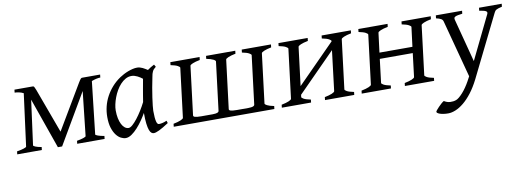

<svg xmlns="http://www.w3.org/2000/svg" viewBox="-57 -786 3693 1358"><g transform="rotate(-10 1789.5 -106.5)"><path d="M692.4 -433.1Q680.2 -433.1 663.6 -429.4Q647 -425.8 629.4 -418.9L586.9 -43Q586.4 -38.6 603.8 -32.2Q621.1 -25.9 649.4 -21L647 0H450.2L452.6 -21Q481 -25.9 499.3 -32Q517.6 -38.1 518.1 -43L553.2 -360.8L341.8 0H311.5L183.6 -363.8L140.6 -43Q140.1 -38.6 155.3 -32.2Q170.4 -25.9 198.7 -21L196.3 0H19.5L22 -21Q36.1 -23.4 48.3 -26.1Q60.5 -28.8 70.1 -31.7Q79.6 -34.7 85 -37.6Q90.3 -40.5 90.8 -43L140.1 -418Q124 -426.3 106.7 -429.7Q89.4 -433.1 77.1 -433.1L79.6 -454.1H209.5Q213.4 -454.1 216.1 -453.1Q218.8 -452.1 220.7 -448.7Q222.7 -445.3 225.1 -439.5Q227.5 -433.6 231.9 -423.8L349.1 -105L538.1 -423.8Q544.4 -434.6 548.8 -440.7Q553.2 -446.8 555.9 -449.7Q558.6 -452.6 561 -453.4Q563.5 -454.1 567.4 -454.1H694.8Z M960.4 -209.5Q963.9 -231.9 968 -256.6Q972.2 -281.2 976.1 -303.5Q980 -325.7 983.4 -343.8Q986.8 -361.8 988.3 -371.1V-372.1Q981 -377.9 972.2 -383.8Q963.4 -389.6 953.6 -394.5Q943.8 -399.4 933.1 -402.6Q922.4 -405.8 910.6 -405.8Q888.2 -405.8 868.4 -394.8Q848.6 -383.8 831.8 -365.7Q814.9 -347.7 801.5 -324.5Q788.1 -301.3 778.8 -276.6Q769.5 -252 764.4 -228Q759.3 -204.1 759.3 -185.1Q759.3 -153.3 764.6 -127.9Q770 -102.5 779.3 -84.5Q788.6 -66.4 801.3 -56.6Q814 -46.9 828.6 -46.9Q840.3 -46.9 856.9 -61.5Q873.5 -76.2 891.8 -99.6Q910.2 -123 928.2 -152.1Q946.3 -181.2 960.4 -209.5ZM1067.4 -411.1 1066.4 -410.2Q1063 -403.3 1060.5 -394Q1058.1 -384.8 1055.7 -371.1Q1048.3 -335.9 1041.7 -299.1Q1035.2 -262.2 1030.5 -229.5Q1025.9 -196.8 1023.2 -171.9Q1020.5 -147 1020.5 -136.2Q1020.5 -108.4 1022.2 -89.4Q1023.9 -70.3 1026.9 -58.8Q1029.8 -47.4 1034.2 -42.2Q1038.6 -37.1 1044.4 -37.1Q1054.2 -37.1 1067.6 -39.8Q1081.1 -42.5 1100.6 -50.8L1106.4 -33.2Q1064 -5.4 1037.8 7.3Q1011.7 20 997.6 20Q988.8 20 980.7 13.9Q972.7 7.8 966.3 -9Q960 -25.9 956.3 -55.7Q952.6 -85.4 952.6 -132.8Q939.9 -110.4 921.6 -83.7Q903.3 -57.1 882.3 -33.9Q861.3 -10.7 839.1 4.6Q816.9 20 796.4 20Q780.3 20 762 10.7Q743.7 1.5 728.3 -18.8Q712.9 -39.1 702.6 -71Q692.4 -103 692.4 -148.9Q692.4 -187.5 701.4 -224.4Q710.4 -261.2 728.5 -294.9Q746.6 -328.6 772.7 -358.2Q798.8 -387.7 833.5 -411.1Q846.7 -419.9 862.5 -428.2Q878.4 -436.5 895.3 -442.9Q912.1 -449.2 928.7 -453.1Q945.3 -457 960.4 -457Q970.7 -457 980.5 -454.3Q990.2 -451.7 999.3 -447.3Q1008.3 -442.9 1017.1 -437.5Q1025.9 -432.1 1033.7 -427.2Q1044.9 -435.5 1057.4 -443.1Q1069.8 -450.7 1082.5 -457L1092.3 -439.9Q1082.5 -432.1 1076.7 -426Q1070.8 -419.9 1066.9 -411.1Z M1665.5 -454.1 1663.1 -433.1Q1628.9 -426.3 1610.4 -418.2Q1591.8 -410.2 1591.3 -403.3L1548.3 -55.7Q1547.9 -51.8 1550 -48.8Q1552.2 -45.9 1558.1 -43.7Q1564 -41.5 1575.4 -40.3Q1586.9 -39.1 1604.5 -39.1H1686Q1711.4 -39.6 1720.9 -43.7Q1730.5 -47.9 1731.4 -55.7L1774.4 -403.3Q1774.9 -409.2 1759.5 -417.7Q1744.1 -426.3 1709.5 -433.1L1711.9 -454.1H1921.9L1919.4 -433.1Q1885.3 -426.3 1866.7 -418.2Q1848.1 -410.2 1847.7 -403.3L1804.2 -50.3Q1803.2 -44.4 1819.1 -36.1Q1835 -27.8 1868.7 -21L1866.2 0H1143.6L1146 -21Q1180.2 -27.8 1198.7 -35.9Q1217.3 -43.9 1218.3 -50.8L1261.7 -403.3Q1262.2 -409.2 1246.8 -417.7Q1231.4 -426.3 1196.8 -433.1L1199.2 -454.1H1409.2L1406.7 -433.1Q1374 -426.8 1355 -418.9Q1335.9 -411.1 1335 -404.3L1292 -55.7Q1291.5 -51.8 1293.7 -48.8Q1295.9 -45.9 1301.8 -43.7Q1307.6 -41.5 1319.1 -40.3Q1330.6 -39.1 1348.1 -39.1H1429.7Q1455.1 -39.6 1464.6 -43.7Q1474.1 -47.9 1475.1 -55.7L1518.1 -403.8Q1517.6 -407.7 1512.2 -412.1Q1511.2 -412.6 1511 -412.8Q1510.7 -413.1 1509.8 -413.6Q1508.8 -415 1507.8 -415.5Q1503.9 -417.5 1501.5 -418.5Q1485.8 -426.8 1453.1 -433.1L1455.6 -454.1Z M2230 0 2232.4 -21Q2266.6 -27.8 2285.2 -35.9Q2303.7 -43.9 2304.7 -50.8L2339.8 -339.4L2069.8 -66.4L2067.9 -50.8Q2066.9 -44.9 2082.3 -36.4Q2097.7 -27.8 2132.3 -21L2129.9 0H1919.9L1922.4 -21Q1956.5 -27.8 1975.1 -35.9Q1993.7 -43.9 1994.6 -50.8L2038.1 -403.3Q2038.6 -409.2 2023.2 -417.7Q2007.8 -426.3 1973.1 -433.1L1975.6 -454.1H2185.5L2183.1 -433.1Q2148.9 -426.3 2130.4 -418.2Q2111.8 -410.2 2111.3 -403.3L2077.1 -127.4L2347.7 -400.9L2348.1 -403.3Q2348.6 -409.2 2333.3 -417.7Q2317.9 -426.3 2283.2 -433.1L2285.6 -454.1H2495.6L2493.2 -433.1Q2459 -426.3 2440.4 -418.2Q2421.9 -410.2 2421.4 -403.3L2377.9 -50.8Q2377 -44.9 2392.3 -36.4Q2407.7 -27.8 2442.4 -21L2439.9 0Z M2803.7 0 2806.2 -21Q2840.3 -27.8 2858.9 -35.9Q2877.4 -43.9 2878.4 -50.8L2898.9 -219.7H2662.1L2641.6 -50.8Q2640.6 -44.9 2656 -36.4Q2671.4 -27.8 2706.1 -21L2703.6 0H2493.7L2496.1 -21Q2530.3 -27.8 2548.8 -35.9Q2567.4 -43.9 2568.4 -50.8L2611.8 -403.3Q2612.3 -409.2 2596.9 -417.7Q2581.5 -426.3 2546.9 -433.1L2549.3 -454.1H2759.3L2756.8 -433.1Q2722.7 -426.3 2704.1 -418.2Q2685.5 -410.2 2685.1 -403.3L2667.5 -263.7H2904.3L2921.9 -403.3Q2922.4 -409.2 2907 -417.7Q2891.6 -426.3 2856.9 -433.1L2859.4 -454.1H3069.3L3066.9 -433.1Q3032.7 -426.3 3014.2 -418.2Q2995.6 -410.2 2995.1 -403.3L2951.7 -50.8Q2950.7 -44.9 2966.1 -36.4Q2981.4 -27.8 3016.1 -21L3013.7 0Z M3576.7 -433.1Q3561.5 -429.7 3552 -426.8Q3542.5 -423.8 3536.1 -420.2Q3529.8 -416.5 3526.1 -411.9Q3522.5 -407.2 3519 -399.9L3301.8 40Q3274.4 94.2 3244.6 132.8Q3214.8 171.4 3184.6 196Q3154.3 220.7 3125.7 232.4Q3097.2 244.1 3072.8 244.1Q3054.2 244.1 3038.8 241.7Q3023.4 239.3 3012.7 235.6Q3002 231.9 2996.1 227.1Q2991.2 223.1 2991.2 219.2V218.3Q2991.2 215.3 2998.3 206.5Q3005.4 197.8 3015.4 187.3Q3025.4 176.8 3036.4 167Q3047.4 157.2 3056.2 152.3Q3077.6 166 3100.8 167Q3124 168 3142.6 161.1Q3151.9 158.2 3165 147.5Q3178.2 136.7 3192.1 121.1Q3206.1 105.5 3219.7 85.7Q3233.4 65.9 3245.1 44.9L3263.2 11.2L3153.8 -399.9Q3150.9 -413.6 3139.2 -420.7Q3127.4 -427.7 3103.5 -433.1L3106 -454.1H3294.4L3292 -433.1Q3272.9 -430.7 3260.5 -428.2Q3248 -425.8 3241 -422.1Q3233.9 -418.5 3232.4 -413.1Q3231 -407.7 3232.9 -399.9L3314.5 -88.9L3465.8 -399.9Q3469.2 -407.2 3468 -412.4Q3466.8 -417.5 3460.7 -421.1Q3454.6 -424.8 3442.9 -427.5Q3431.2 -430.2 3413.6 -433.1L3416 -454.1H3579.1Z"/></g></svg>

Font: Akkhara
Style: Italic
Weight: 400
Italic angle: -7°
Designer: J. Victor Gaultney
Version: Version 1.00 June 13, 2006, initial release